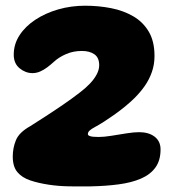

<svg xmlns="http://www.w3.org/2000/svg" viewBox="-20 -636 621 679"><path d="M152 17.1Q115.1 11.5 86.5 1.8Q57.9 -7.9 41.5 -27.3Q25.1 -46.8 25.1 -82.6Q25.1 -112.9 36.4 -140.4Q47.6 -167.9 87.4 -190.1Q112 -205.8 141.8 -225Q171.6 -244.2 202.8 -265.6Q234 -286.9 261.1 -307.9Q282.4 -323.9 297.9 -340.2Q313.4 -356.5 322.1 -373.1Q330.8 -389.6 330.8 -405.1Q330.8 -432.1 314 -443.9Q297.2 -455.8 269.6 -455.8Q239 -455.8 213.8 -444.8Q188.5 -433.9 171.2 -418Q159.8 -407.4 147.2 -398Q134.6 -388.6 121.6 -383Q108.5 -377.4 94.8 -377.4Q70.4 -377.4 49.5 -394.4Q28.6 -411.4 28.6 -442.6Q28.6 -479.9 49.2 -511.5Q69.8 -543.1 105.3 -566.4Q140.9 -589.8 186.1 -602.8Q231.4 -615.8 280.9 -615.8Q328.8 -615.8 372.6 -607.2Q416.5 -598.6 451.3 -578.4Q486.1 -558.1 506.2 -523.9Q526.4 -489.8 526.4 -438.1Q526.4 -407.8 517.2 -381.6Q508.1 -355.4 492.4 -332.7Q476.6 -310 455.6 -289.1Q440.2 -274 422 -259.1Q403.8 -244.2 384.9 -230.8Q366 -217.4 348.4 -206.1Q330.8 -194.8 316.2 -187Q302.9 -180 296.8 -174.2Q290.8 -168.5 290.8 -162Q290.8 -157.9 295.8 -155.6Q300.8 -153.2 309.5 -152.4Q318.2 -151.6 329.2 -151.6Q347.9 -151.6 374.3 -155.9Q400.8 -160.1 427.2 -164.4Q453.8 -168.6 472 -168.6Q506 -168.6 526.9 -152.6Q547.8 -136.5 547.8 -107.5Q547.8 -68.5 529.6 -43.6Q511.5 -18.6 478.4 -4.4Q445.4 9.9 400.2 15.9Q355 22 300.8 23.1Q263.5 23.6 224.9 23Q186.2 22.4 152 17.1Z"/></svg>

Font: Gluten Thin
Style: Regular
Weight: 100
Designer: Tyler Finck
Foundry: Etcetera Type Company
Version: Version 1.300